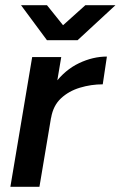

<svg xmlns="http://www.w3.org/2000/svg" viewBox="-20 -720 465 740"><path d="M20 0 104 -500H216L132 0ZM138 -265Q152 -346 191.5 -398.5Q231 -451 284.5 -476.5Q338 -502 392 -502L376 -395Q331 -395 288 -382Q245 -369 215 -341Q185 -313 177 -266ZM162 -565V-568L309 -700H425L279 -565ZM161 -565 61 -700H161L267 -568L266 -565Z"/></svg>

Font: Figtree SemiBold
Style: Italic
Weight: 600
Italic angle: -9.5°
Foundry: Erik Kennedy
Version: Version 2.001;gftools[0.9.30]